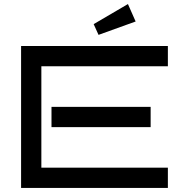

<svg xmlns="http://www.w3.org/2000/svg" viewBox="-20 -927 888 947"><path d="M808 -100H184V-600H808V-700H84V0H808ZM723 -400H234V-300H723ZM611 -907 442 -808 466 -755 649 -821Z"/></svg>

Font: Bruno Ace
Style: Regular
Weight: 400
Designer: Astigmatic (AOETI)
Foundry: Astigmatic (AOETI)
Version: Version 1.000